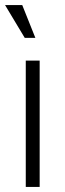

<svg xmlns="http://www.w3.org/2000/svg" viewBox="-20 -740 259 760"><path d="M82 0H137V-500H82ZM78 -590H120L68 -720H0Z"/></svg>

Font: Uncut Sans Light
Style: Regular
Weight: 300
Designer: Kasper Nordkvist
Foundry: UNCUT.wtf
Version: Version 1.304;Glyphs 3.2 (3246)